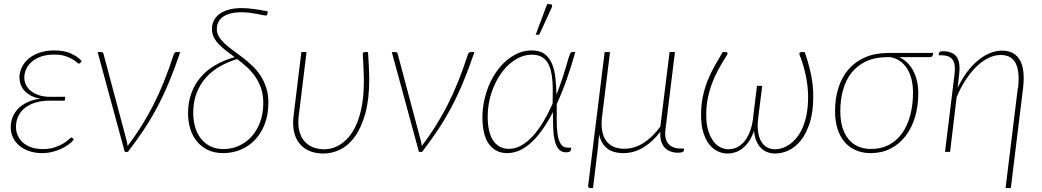

<svg xmlns="http://www.w3.org/2000/svg" viewBox="-20 -750 5147 948"><path d="M377 -440Q373.5 -436 369.5 -436Q366 -436 358.2 -443Q350.5 -450 336.5 -458.2Q322.5 -466.5 301 -473.5Q279.5 -480.5 248 -480.5Q210.5 -480.5 182.8 -470.8Q155 -461 136.8 -445Q118.5 -429 109.2 -408.5Q100 -388 100 -367Q100 -347 108.8 -329.8Q117.5 -312.5 134 -299.8Q150.5 -287 174 -279.5Q197.5 -272 227.5 -272H302L299.5 -253H225Q185.5 -253 154.8 -243.5Q124 -234 102.8 -217Q81.5 -200 70.2 -176.2Q59 -152.5 59 -124.5Q59 -100 68.2 -79.8Q77.5 -59.5 94.8 -44.8Q112 -30 136.5 -22Q161 -14 191 -14Q227 -14 252.2 -23Q277.5 -32 294.2 -42.5Q311 -53 320.2 -62Q329.5 -71 333.5 -71Q336.5 -71 339 -67.5L344.5 -60.5Q334 -48 317.8 -36Q301.5 -24 281.2 -14.8Q261 -5.5 237.2 0.2Q213.5 6 187.5 6Q153 6 124.5 -3.8Q96 -13.5 75.8 -30.5Q55.5 -47.5 44.2 -71Q33 -94.5 33 -122Q33 -147.5 42 -170.8Q51 -194 69 -212.8Q87 -231.5 114.5 -244.8Q142 -258 179 -263Q150 -268 130.2 -279.2Q110.5 -290.5 98.5 -304.8Q86.5 -319 81.2 -335.5Q76 -352 76 -367.5Q76 -392 87 -416Q98 -440 119.8 -459Q141.5 -478 174 -489.5Q206.5 -501 249.5 -501Q296 -501 329 -486.5Q362 -472 383.5 -448.5Z M870 -493Q842.5 -411.5 814.8 -345Q787 -278.5 756 -220.2Q725 -162 689.5 -108.5Q654 -55 611.5 0H596L462 -493H480.5Q485 -493 487.5 -490.5Q490 -488 491 -484L605 -56.5Q608.5 -43.5 610 -29Q645.5 -76 676.8 -125.2Q708 -174.5 736 -229.2Q764 -284 789 -346Q814 -408 837.5 -480Q840 -487.5 843.5 -490.2Q847 -493 851 -493Z M1300 -681Q1299 -676 1297 -674.8Q1295 -673.5 1290 -673.5Q1287 -673.5 1275.8 -676Q1264.5 -678.5 1248 -681.5Q1231.5 -684.5 1211.5 -687Q1191.5 -689.5 1171.5 -689.5Q1138.5 -689.5 1115.5 -682.8Q1092.5 -676 1078 -664.8Q1063.5 -653.5 1057 -638.5Q1050.5 -623.5 1050.5 -607.5Q1050.5 -586 1061.5 -568.2Q1072.5 -550.5 1090.2 -534Q1108 -517.5 1131 -501Q1154 -484.5 1177.8 -466.2Q1201.5 -448 1224.5 -426.5Q1247.5 -405 1265.2 -378.2Q1283 -351.5 1294 -318.2Q1305 -285 1305 -243Q1305 -185.5 1287.8 -139.2Q1270.5 -93 1240.2 -60.8Q1210 -28.5 1169.2 -11.2Q1128.5 6 1082 6Q1038.5 6 1006 -9.8Q973.5 -25.5 951.8 -52.5Q930 -79.5 919.2 -115Q908.5 -150.5 908.5 -190Q908.5 -243 924 -287.2Q939.5 -331.5 968.8 -366.5Q998 -401.5 1040.8 -427Q1083.5 -452.5 1138.5 -468Q1116.5 -484 1096.5 -499.5Q1076.5 -515 1060.8 -531.2Q1045 -547.5 1035.8 -566Q1026.5 -584.5 1026.5 -606.5Q1026.5 -626 1034.2 -644.5Q1042 -663 1059.2 -677.5Q1076.5 -692 1104.8 -701Q1133 -710 1174 -710Q1187 -710 1203 -708.8Q1219 -707.5 1236 -705.2Q1253 -703 1270 -700Q1287 -697 1302.5 -693.5ZM1280 -241.5Q1280 -282.5 1268.8 -314.8Q1257.5 -347 1239.5 -372.8Q1221.5 -398.5 1198.2 -419.5Q1175 -440.5 1151 -458.5Q1106.5 -445 1067 -422.8Q1027.5 -400.5 998 -368Q968.5 -335.5 951.2 -291.8Q934 -248 934 -191Q934 -156 943 -124Q952 -92 970.5 -67.5Q989 -43 1017 -28.5Q1045 -14 1083.5 -14Q1123 -14 1158.8 -29.8Q1194.5 -45.5 1221.5 -75Q1248.5 -104.5 1264.2 -146.8Q1280 -189 1280 -241.5Z M1493.5 -493 1455 -177.5Q1450 -138.5 1456.8 -108Q1463.5 -77.5 1480 -56.5Q1496.5 -35.5 1522.2 -24.2Q1548 -13 1581 -13Q1603.5 -13 1626.5 -20.5Q1649.5 -28 1671.2 -44.2Q1693 -60.5 1712.2 -86.8Q1731.5 -113 1745.8 -150.2Q1760 -187.5 1768.2 -236.8Q1776.5 -286 1776.5 -349Q1776.5 -362 1776 -379Q1775.5 -396 1774.8 -414.2Q1774 -432.5 1773 -450Q1772 -467.5 1771 -482Q1770.5 -487.5 1773.8 -490.2Q1777 -493 1780 -493H1797Q1798 -476.5 1799.2 -458.2Q1800.5 -440 1801.2 -422.2Q1802 -404.5 1802.5 -387.8Q1803 -371 1803 -357.5Q1803 -259 1783.8 -189.8Q1764.5 -120.5 1733 -76.5Q1701.5 -32.5 1660.8 -12.2Q1620 8 1577.5 8Q1538.5 8 1508.5 -4.5Q1478.5 -17 1459 -41Q1439.5 -65 1431.8 -99.5Q1424 -134 1429.5 -177.5L1468 -493Z M2322.5 -493Q2295 -411.5 2267.2 -345Q2239.5 -278.5 2208.5 -220.2Q2177.5 -162 2142 -108.5Q2106.5 -55 2064 0H2048.5L1914.5 -493H1933Q1937.5 -493 1940 -490.5Q1942.5 -488 1943.5 -484L2057.5 -56.5Q2061 -43.5 2062.5 -29Q2098 -76 2129.2 -125.2Q2160.5 -174.5 2188.5 -229.2Q2216.5 -284 2241.5 -346Q2266.5 -408 2290 -480Q2292.5 -487.5 2296 -490.2Q2299.5 -493 2303.5 -493Z M2362 0ZM2798.5 -8Q2797.5 -4 2792 -1Q2786.5 2 2775 2Q2751.5 2 2738.2 -13.8Q2725 -29.5 2718.8 -56.8Q2712.5 -84 2711.2 -120Q2710 -156 2710 -196.5Q2686.5 -151 2660.8 -113.8Q2635 -76.5 2606.8 -49.8Q2578.5 -23 2547.8 -8.5Q2517 6 2484 6Q2426.5 6 2394.2 -38.5Q2362 -83 2362 -171Q2362 -212.5 2370.8 -253.2Q2379.5 -294 2395 -330.5Q2410.5 -367 2432.8 -398.2Q2455 -429.5 2482 -452.2Q2509 -475 2540 -488Q2571 -501 2605 -501Q2646 -501 2669.8 -482.8Q2693.5 -464.5 2706 -434Q2718.5 -403.5 2722.5 -364.2Q2726.5 -325 2727.5 -282.5Q2743 -321.5 2756.2 -361.5Q2769.5 -401.5 2781 -442Q2786 -459.5 2789.2 -469.5Q2792.5 -479.5 2795 -484.8Q2797.5 -490 2799.8 -491.5Q2802 -493 2805 -493H2820.5Q2801 -423 2778.2 -358.5Q2755.5 -294 2729 -236.5Q2729 -194.5 2728.8 -155.8Q2728.5 -117 2733 -87Q2737.5 -57 2749 -39Q2760.5 -21 2784 -21H2801ZM2492.5 -15Q2525 -15 2555 -32.2Q2585 -49.5 2612 -79.5Q2639 -109.5 2663.2 -150.2Q2687.5 -191 2708.5 -238Q2709 -268 2709.2 -297.8Q2709.5 -327.5 2707.2 -354.2Q2705 -381 2699 -404Q2693 -427 2681.5 -444Q2670 -461 2651.8 -470.5Q2633.5 -480 2606.5 -480Q2576.5 -480 2548.8 -468Q2521 -456 2496.5 -434.8Q2472 -413.5 2452.2 -384.8Q2432.5 -356 2418 -322Q2403.5 -288 2395.8 -250.2Q2388 -212.5 2388 -174Q2388 -95 2415.8 -55Q2443.5 -15 2492.5 -15ZM2625 -578.5 2681.5 -729.5H2698Q2703.5 -729.5 2705.5 -724.5Q2707.5 -719.5 2704 -712.5L2642.5 -578.5Z M2992 -493 2951.5 -164.5Q2948.5 -129.5 2953.8 -101.8Q2959 -74 2972.8 -55Q2986.5 -36 3008.8 -25.8Q3031 -15.5 3062.5 -15.5Q3112.5 -15.5 3157.8 -44.5Q3203 -73.5 3240.5 -125.5L3286 -493H3312.5L3265.5 -109.5Q3262.5 -85 3266.8 -67.5Q3271 -50 3281.2 -38.8Q3291.5 -27.5 3306.8 -22Q3322 -16.5 3341.5 -16.5H3357.5L3356.5 -5.5Q3355.5 -1.5 3348.5 1.2Q3341.5 4 3327 4Q3308 4 3291.2 -2Q3274.5 -8 3262.5 -20.5Q3250.5 -33 3244.5 -52.8Q3238.5 -72.5 3240.5 -100Q3203 -50 3156.5 -22Q3110 6 3058.5 6Q3006.5 6 2977 -17.8Q2947.5 -41.5 2938 -87Q2936.5 -64.5 2934.2 -40.8Q2932 -17 2929.5 2L2908 178.5H2895Q2889 178.5 2886.2 175.2Q2883.5 172 2884 166.5L2965.5 -493Z M3576.5 -13Q3600 -13 3620.2 -23.2Q3640.5 -33.5 3656 -52.8Q3671.5 -72 3682.2 -99.5Q3693 -127 3697.5 -161L3717.5 -326H3743.5L3723 -164H3723.5Q3719 -129.5 3722.8 -101.5Q3726.5 -73.5 3737.2 -53.8Q3748 -34 3765.8 -23.5Q3783.5 -13 3807.5 -13Q3822 -13 3839.8 -18Q3857.5 -23 3875.5 -35Q3893.5 -47 3910.5 -66.5Q3927.5 -86 3940.8 -114.8Q3954 -143.5 3962 -182.5Q3970 -221.5 3970 -272Q3970 -321.5 3958.8 -376Q3947.5 -430.5 3927.5 -480Q3925.5 -486.5 3929.2 -489.8Q3933 -493 3937 -493H3953Q3970.5 -445 3983 -388.8Q3995.5 -332.5 3995.5 -274.5Q3995.5 -199 3978.8 -145.5Q3962 -92 3935 -57.8Q3908 -23.5 3874.5 -7.8Q3841 8 3807.5 8Q3788 8 3770.2 1.8Q3752.5 -4.5 3738.2 -18.2Q3724 -32 3714.8 -53.2Q3705.5 -74.5 3703 -104.5Q3693 -74.5 3678.8 -53.2Q3664.5 -32 3647.2 -18.2Q3630 -4.5 3610.8 1.8Q3591.5 8 3572.5 8Q3546.5 8 3522.8 -3.5Q3499 -15 3481 -38.5Q3463 -62 3452.2 -97.5Q3441.5 -133 3441.5 -181.5Q3441.5 -230.5 3450 -271.5Q3458.5 -312.5 3473 -349.8Q3487.5 -387 3507 -421.8Q3526.5 -456.5 3548.5 -493H3564.5Q3569 -493 3571.5 -489.8Q3574 -486.5 3570 -479.5Q3545.5 -441 3526.2 -405.2Q3507 -369.5 3494 -333.8Q3481 -298 3474 -261Q3467 -224 3467 -183.5Q3467 -134.5 3477.8 -102Q3488.5 -69.5 3504.8 -49.5Q3521 -29.5 3540.2 -21.2Q3559.5 -13 3576.5 -13Z M4419.5 -468Q4442.5 -457.5 4460.2 -439.8Q4478 -422 4490 -398.8Q4502 -375.5 4508 -347.8Q4514 -320 4514 -289Q4514 -225.5 4497.8 -171.5Q4481.5 -117.5 4451 -78Q4420.5 -38.5 4377 -16.2Q4333.5 6 4279 6Q4238.5 6 4205.8 -8.2Q4173 -22.5 4150.2 -49Q4127.5 -75.5 4115.2 -114Q4103 -152.5 4103 -201Q4103 -264 4119.8 -316.8Q4136.5 -369.5 4169.8 -407.8Q4203 -446 4252 -467.2Q4301 -488.5 4365.5 -488.5H4587L4586 -480Q4585 -475 4581.8 -471.5Q4578.5 -468 4570.5 -468ZM4488 -293.5Q4488 -328 4480.8 -357.8Q4473.5 -387.5 4459.2 -410.5Q4445 -433.5 4423.8 -448.5Q4402.5 -463.5 4374.5 -468H4363.5Q4302.5 -468 4258.2 -447.8Q4214 -427.5 4185.2 -391.8Q4156.5 -356 4142.8 -306.8Q4129 -257.5 4129 -200Q4129 -156.5 4139.2 -122Q4149.5 -87.5 4169 -63.5Q4188.5 -39.5 4216.8 -27Q4245 -14.5 4281.5 -14.5Q4331 -14.5 4369.5 -35Q4408 -55.5 4434.2 -92.2Q4460.5 -129 4474.2 -180.5Q4488 -232 4488 -293.5Z M4971 178.5H4945L5005.5 -315.5H5006.5Q5016 -393 4995.8 -435.8Q4975.5 -478.5 4920.5 -478.5Q4891 -478.5 4861 -464Q4831 -449.5 4802.8 -422.5Q4774.5 -395.5 4749 -357Q4723.5 -318.5 4703.5 -271L4671 0H4646L4693 -383.5Q4699.5 -432.5 4683.8 -454.8Q4668 -477 4629 -477H4614.5L4615.5 -485.5Q4616.5 -491.5 4620.5 -494.2Q4624.5 -497 4636 -497Q4658 -497 4674.5 -491Q4691 -485 4701.5 -472Q4712 -459 4715.8 -437.5Q4719.5 -416 4716 -385.5L4708.5 -316.5Q4728.5 -359 4753.8 -393Q4779 -427 4807.5 -450.8Q4836 -474.5 4866.5 -487.2Q4897 -500 4927.5 -500Q4959.5 -500 4981.8 -487.5Q5004 -475 5016.8 -451.5Q5029.5 -428 5033 -393.8Q5036.5 -359.5 5031.5 -315.5Z"/></svg>

Font: Lato Thin
Style: Italic
Weight: 200
Italic angle: -7°
Designer: Lukasz Dziedzic
Foundry: tyPoland Lukasz Dziedzic
Version: Version 2.007; 2014-02-27